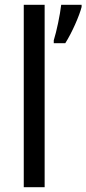

<svg xmlns="http://www.w3.org/2000/svg" viewBox="-20 -780 360 800"><path d="M166 0V-760H79V0ZM320 -760H235C230 -717 216 -650 204 -612V-600H252C280 -644 311 -715 320 -751Z"/></svg>

Font: Noto Sans Thai
Style: Regular
Weight: 400
Designer: Monotype Design Team
Foundry: Monotype Imaging Inc.
Version: Version 1.901